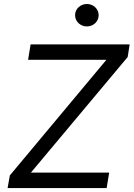

<svg xmlns="http://www.w3.org/2000/svg" viewBox="-20 -952 676 972"><path d="M29.8 -63.9 518.5 -649.1H122.2L134.9 -727.3H636.4L626.4 -663.4L136.4 -78.1H532.7L519.9 0H18.5ZM419.7 -931.8Q431.8 -931.8 442.6 -927.6Q453.5 -923.3 461.6 -915.7Q469.8 -908 474.6 -897.7Q479.4 -887.4 479.4 -875Q479.4 -862.9 474.6 -852.5Q469.8 -842 461.6 -834.3Q453.5 -826.7 442.6 -822.4Q431.8 -818.2 419.7 -818.2Q408 -818.2 397.2 -822.4Q386.4 -826.7 378 -834.3Q369.7 -842 364.9 -852.5Q360.1 -862.9 360.1 -875Q360.1 -887.4 364.9 -897.7Q369.7 -908 378 -915.7Q386.4 -923.3 397.2 -927.6Q408 -931.8 419.7 -931.8Z"/></svg>

Font: Inter P
Style: Italic
Weight: 400
Italic angle: -9.40001°
Designer: Rasmus Andersson
Foundry: rsms
Version: Version 3.018;git-588b23468